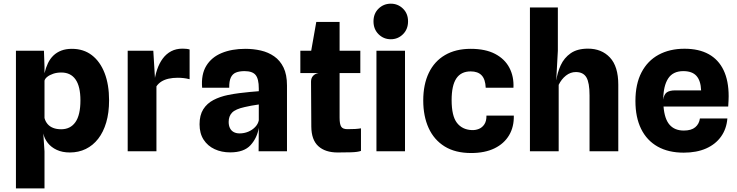

<svg xmlns="http://www.w3.org/2000/svg" viewBox="-20 -821 4000 1042"><path d="M359 6.5Q318.5 6.5 288.2 -7.5Q258 -21.5 239.5 -45Q221 -68.5 215 -96.5H154L221.5 -180.5Q226.5 -161.5 238.2 -147.8Q250 -134 268.5 -126.8Q287 -119.5 312 -119.5Q362 -119.5 389.2 -158Q416.5 -196.5 416.5 -276.5Q416.5 -352 390 -389.8Q363.5 -427.5 313 -427.5Q288.5 -427.5 268.8 -420.8Q249 -414 236.5 -404Q224 -394 221.5 -383V-423.5Q228.5 -453.5 240.2 -478Q252 -502.5 270 -519.8Q288 -537 312.8 -546.5Q337.5 -556 370 -556Q433.5 -556 478.5 -521.5Q523.5 -487 547.8 -424.2Q572 -361.5 572 -276.5Q572 -209 556.5 -156.5Q541 -104 512.8 -67.8Q484.5 -31.5 445.5 -12.5Q406.5 6.5 359 6.5ZM66.5 201.5V-545.5H218.5L221.5 -459V-144L215 -96.5L221.5 0.5V201.5Z M673 0V-545.5H812L825 -332L816 -364.5Q820.5 -407.5 832.5 -442.8Q844.5 -478 863.5 -503.5Q882.5 -529 909.2 -543Q936 -557 970.5 -557Q980.5 -557 990.8 -556Q1001 -555 1009 -552.5V-391Q992 -395.5 976.2 -397.2Q960.5 -399 945 -399Q917.5 -399 895.2 -394Q873 -389 856.5 -378.8Q840 -368.5 829 -352.5V0Z M1229 6Q1182.5 6 1144.8 -11.5Q1107 -29 1085 -63Q1063 -97 1063 -146.5Q1063 -196 1083.2 -228Q1103.5 -260 1138.5 -278.2Q1173.5 -296.5 1217.5 -305.5Q1247 -311.5 1278.2 -315.5Q1309.5 -319.5 1337.2 -322Q1365 -324.5 1384.5 -326V-341Q1384.5 -393 1367.2 -414Q1350 -435 1307 -435Q1279.5 -435 1260.8 -427.5Q1242 -420 1232.8 -400.5Q1223.5 -381 1224 -345H1077Q1071 -417 1099.5 -463.8Q1128 -510.5 1183 -533.2Q1238 -556 1312 -556Q1355 -556 1395.5 -546.8Q1436 -537.5 1468 -515.2Q1500 -493 1518.8 -454.5Q1537.5 -416 1537.5 -357V0H1383.5L1384.5 -127.5Q1375.5 -72.5 1339.8 -33.2Q1304 6 1229 6ZM1280.5 -97Q1305 -97 1327.2 -106.2Q1349.5 -115.5 1365 -131.8Q1380.5 -148 1384.5 -168V-254Q1364.5 -251 1344 -247.5Q1323.5 -244 1308 -240Q1258 -229 1239.5 -209.8Q1221 -190.5 1221 -159.5Q1221 -140 1227.8 -126Q1234.5 -112 1248 -104.5Q1261.5 -97 1280.5 -97Z M1812.5 6.5Q1745 6.5 1707.5 -27.8Q1670 -62 1669.5 -134L1668 -378Q1668 -397 1678.8 -409Q1689.5 -421 1709 -424.5L1668 -524V-540.5L1696.5 -702H1823V-182Q1823 -147 1831.8 -133.5Q1840.5 -120 1865.5 -120Q1890.5 -120 1907.2 -121Q1924 -122 1939 -124.5V-2Q1921 4.5 1885.2 5.5Q1849.5 6.5 1812.5 6.5ZM1610 -424.5V-545.5H1935.5V-424.5Z M2023 0V-545.5H2178V0ZM2101 -608Q2062 -608 2034.5 -635.2Q2007 -662.5 2007 -705Q2007 -747.5 2034.5 -774.2Q2062 -801 2101 -801Q2139.5 -801 2167 -774.2Q2194.5 -747.5 2194.5 -705Q2194.5 -662.5 2167 -635.2Q2139.5 -608 2101 -608Z M2537 9.5Q2451 9.5 2393.2 -26.2Q2335.5 -62 2306.2 -126.2Q2277 -190.5 2277 -275.5Q2277 -362.5 2307.2 -425.5Q2337.5 -488.5 2395.2 -522.2Q2453 -556 2534.5 -556Q2614.5 -556 2667 -528.5Q2719.5 -501 2744.5 -453.2Q2769.5 -405.5 2766.5 -345H2616Q2615 -368 2609.5 -384.8Q2604 -401.5 2593.8 -412.2Q2583.5 -423 2568.8 -428.2Q2554 -433.5 2534.5 -433.5Q2482 -433.5 2456.5 -395.2Q2431 -357 2431 -278Q2431 -192 2459.5 -154.8Q2488 -117.5 2540 -115Q2560.5 -114 2579 -121.5Q2597.5 -129 2609 -146.8Q2620.5 -164.5 2620 -193.5H2768.5Q2770 -133 2743 -87.2Q2716 -41.5 2663.8 -16Q2611.5 9.5 2537 9.5Z M2856 0V-780.5H3007.5V-545.5L2999 -390L3004 -346L2998.5 -381.5Q3004.5 -426.5 3023 -466.8Q3041.5 -507 3077.2 -532Q3113 -557 3171 -557Q3245 -557 3290.2 -508.8Q3335.5 -460.5 3335.5 -361.5V0H3179.5V-303.5Q3179.5 -372 3162.5 -401Q3145.5 -430 3105 -430Q3076 -430 3051.5 -410.8Q3027 -391.5 3012 -360.5V0Z M3690.5 7.5Q3607.5 7.5 3549 -25.5Q3490.5 -58.5 3459.5 -121.2Q3428.5 -184 3428.5 -273Q3428.5 -365 3461.5 -428.2Q3494.5 -491.5 3554.5 -524Q3614.5 -556.5 3695 -556.5Q3773 -556.5 3826.2 -527Q3879.5 -497.5 3907 -440Q3934.5 -382.5 3934.5 -298.5Q3934.5 -288 3933.8 -274.2Q3933 -260.5 3932 -243H3581Q3586.5 -175 3614 -143.8Q3641.5 -112.5 3691 -112.5Q3732 -112.5 3753.2 -130.5Q3774.5 -148.5 3778.5 -178H3927.5Q3923 -121.5 3893.2 -79.8Q3863.5 -38 3812 -15.2Q3760.5 7.5 3690.5 7.5ZM3644.5 -330.5H3785Q3783 -383 3759.8 -409Q3736.5 -435 3688.5 -435Q3632 -435 3606 -394.8Q3580 -354.5 3579.5 -280.5Q3583.5 -309 3599 -319.8Q3614.5 -330.5 3644.5 -330.5Z"/></svg>

Font: Spline Sans
Style: Regular
Weight: 400
Designer: Eben Sorkin, Mirko Velimirovic
Foundry: Sorkin Type
Version: Version 1.001